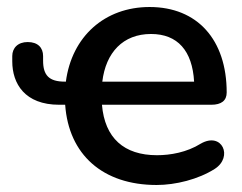

<svg xmlns="http://www.w3.org/2000/svg" viewBox="-20 -518 690 548"><path d="M427 10C481 10 546 -6 593 -36C646 -70 614 -143 553 -108C513 -83 466 -75 428 -75C334 -75 279 -124 271 -219H583C612 -219 627 -231 627 -254C627 -405 543 -498 407 -498C279 -498 185 -414 168 -285H165C120 -285 103 -303 103 -345V-358C103 -382 88 -398 59 -398C31 -398 15 -381 15 -358V-343C15 -279 51 -219 149 -219H166C176 -77 273 10 427 10ZM272 -285C282 -368 331 -421 411 -421C487 -421 529 -373 534 -285Z"/></svg>

Font: SN Pro Medium
Style: Regular
Weight: 500
Designer: Tobias Whetton
Foundry: Supernotes
Version: Version 1.003;Glyphs 3.3 (3324)